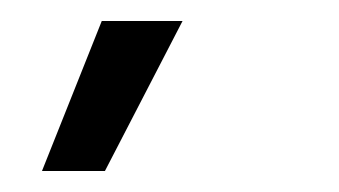

<svg xmlns="http://www.w3.org/2000/svg" viewBox="-20 -768 323 183"><path d="M80 -605H20L77 -748H154Z"/></svg>

Font: Bricolage Grotesque 12pt Condensed Light
Style: Regular
Weight: 300
Width: 3
Designer: Mathieu Triay
Foundry: Atelier Triay
Version: Version 1.001; ttfautohint (v1.8.4.7-5d5b);gftools[0.9.33.de